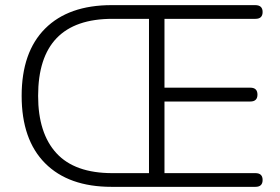

<svg xmlns="http://www.w3.org/2000/svg" viewBox="-20 -725 1086 745"><path d="M416 -651.9Q127.9 -651.9 127.9 -353Q127.9 -208 199 -130.6Q270 -53.2 416 -53.2H558.1V-651.9ZM971.2 -53.2Q999 -53.2 999 -26.6Q999 0 971.2 0H413.1Q246.1 0 155 -91.6Q64 -183.1 64 -353Q64 -522.9 155 -614Q246.1 -705.1 413.1 -705.1H970.2Q999 -705.1 999 -678.5Q999 -651.9 971.2 -651.9H618.2V-384.8H951.2Q979 -384.8 979 -357.9Q979 -331.1 951.2 -331.1H618.2V-53.2Z"/></svg>

Font: Nunito-Light
Style: Regular
Weight: 300
Designer: Vernon Adams
Foundry: newtypography
Version: Version 3.000